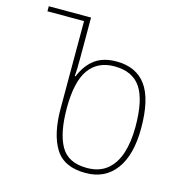

<svg xmlns="http://www.w3.org/2000/svg" viewBox="-107 -810 865 917"><g transform="rotate(15 325.5 -352.0)"><path d="M397 10Q290 10 246.5 -60.5Q203 -131 203 -257V-689H22V-714H231V-514Q231 -488 230.5 -466.5Q230 -445 228 -424H232Q256 -482 297 -512.5Q338 -543 404 -543Q501 -543 550 -476Q599 -409 599 -265Q599 -133 546 -61.5Q493 10 397 10ZM397 -15Q458 -15 496.5 -46.5Q535 -78 553 -134Q571 -190 571 -265Q571 -397 530.5 -457.5Q490 -518 400 -518Q317 -518 274 -457.5Q231 -397 231 -267Q231 -144 267.5 -79.5Q304 -15 397 -15Z"/></g></svg>

Font: Noto Serif Georgian SemiCondensed Thin
Style: Regular
Weight: 100
Width: 4
Designer: Monotype Design Team, Akaki Razmadze
Foundry: Google LLC
Version: Version 2.003; ttfautohint (v1.8.4.7-5d5b)